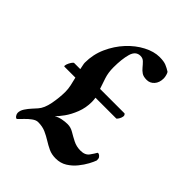

<svg xmlns="http://www.w3.org/2000/svg" viewBox="-182 -722 831 831"><g transform="rotate(45 233.0 -306.5)"><path d="M309 -621Q335 -621 349.5 -615Q364 -609 378 -600Q381 -597 384 -586.5Q387 -576 387 -568Q387 -542 373 -526.5Q359 -511 339 -511Q319 -511 308 -518.5Q297 -526 289 -536Q280 -547 270.5 -556.5Q261 -566 247 -566Q218 -566 208.5 -532Q199 -498 199 -448Q199 -416 207.5 -390Q216 -364 224 -341H374Q381 -336 379.5 -327Q378 -318 373 -310Q368 -302 365 -300H237Q239 -288 239 -276Q239 -240 226.5 -208Q214 -176 197.5 -153Q181 -130 169 -119Q183 -127 200 -130.5Q217 -134 233 -134Q252 -134 269.5 -123.5Q287 -113 307.5 -102.5Q328 -92 353 -92Q381 -92 393.5 -109.5Q406 -127 412 -138Q415 -140 420 -137.5Q425 -135 428 -131Q432 -127 432.5 -122Q433 -117 433 -112Q429 -100 418.5 -80.5Q408 -61 391.5 -40.5Q375 -20 352.5 -6Q330 8 301 8Q276 8 257 -1Q238 -10 220.5 -21Q203 -32 183 -41Q163 -50 136 -50Q124 -50 109.5 -39.5Q95 -29 82.5 -15.5Q70 -2 61 6Q55 6 50 -1.5Q45 -9 45 -16Q45 -30 54.5 -44.5Q64 -59 75.5 -71.5Q87 -84 94 -92Q112 -112 119.5 -151.5Q127 -191 127 -227Q127 -243 123 -262Q119 -281 114 -300H46Q43 -303 46.5 -313Q50 -323 56 -332Q62 -341 66 -341H103Q101 -352 99 -360.5Q97 -369 97 -375Q97 -425 117 -469.5Q137 -514 168.5 -548Q200 -582 237.5 -601.5Q275 -621 309 -621Z"/></g></svg>

Font: Amiri
Style: Bold
Weight: 700
Designer: Khaled Hosny
Version: Version 0.113